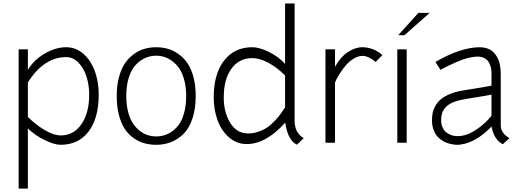

<svg xmlns="http://www.w3.org/2000/svg" viewBox="-20 -840 3051 1130"><path d="M144 270H89.8V-549.8H144V-428.2Q177.2 -485.8 242.2 -524.2Q307.1 -562.5 371.1 -562Q427.7 -561.5 471.7 -522.5Q515.6 -483.4 538.3 -420.7Q561 -357.9 561 -284.2Q561 -144.5 501.5 -66.2Q441.9 12.2 336.9 12.2Q299.8 12.2 242.4 -15.9Q185.1 -43.9 144 -84ZM371.1 -503.9Q239.7 -504.9 144 -355V-151.9Q189.5 -106.4 242.7 -74.7Q295.9 -43 337.9 -43Q413.6 -43 459.2 -108.9Q504.9 -174.8 504.9 -284.2Q504.9 -339.8 489 -389.4Q473.1 -439 441.9 -471.2Q410.6 -503.4 371.1 -503.9Z M667 -274.9Q667 -336.4 680.2 -385.7Q693.4 -435.1 715.3 -467.3Q737.3 -499.5 767.6 -521.5Q797.9 -543.5 830.6 -552.7Q863.3 -562 899.9 -562Q936 -562 968.8 -552.5Q1001.5 -543 1031.7 -521.2Q1062 -499.5 1084 -467Q1106 -434.6 1118.9 -385.3Q1131.8 -335.9 1131.8 -274.9Q1131.8 -198.2 1112.3 -140.9Q1092.8 -83.5 1059.1 -51Q1025.4 -18.6 985.6 -3.2Q945.8 12.2 899.9 12.2Q863.3 12.2 830.6 3.4Q797.9 -5.4 767.3 -26.6Q736.8 -47.9 715.1 -80.1Q693.4 -112.3 680.2 -162.1Q667 -211.9 667 -274.9ZM1075.7 -274.9Q1075.7 -335.4 1060.5 -382.6Q1045.4 -429.7 1019.8 -457Q994.1 -484.4 963.9 -498.3Q933.6 -512.2 899.9 -512.2Q865.7 -512.2 835.4 -499Q805.2 -485.8 779.3 -458.7Q753.4 -431.6 738.3 -384.3Q723.1 -336.9 723.1 -274.9Q723.1 -225.1 733.2 -184.6Q743.2 -144 760.3 -117.2Q777.3 -90.3 800.3 -71.8Q823.2 -53.2 848.1 -45.2Q873 -37.1 899.9 -37.1Q933.6 -37.1 963.9 -50.3Q994.1 -63.5 1019.8 -90.3Q1045.4 -117.2 1060.5 -164.8Q1075.7 -212.4 1075.7 -274.9Z M1429.7 7.8Q1373 7.3 1328.6 -30.8Q1284.2 -68.8 1261 -130.9Q1237.8 -192.9 1237.8 -266.1Q1237.8 -405.3 1298.8 -483.6Q1359.9 -562 1464.8 -562Q1505.9 -562 1561.8 -534.9Q1617.7 -507.8 1657.7 -463.9V-819.8H1713.9V-127Q1713.9 -121.6 1714.1 -117.2Q1714.4 -112.8 1717 -98.6Q1719.7 -84.5 1724.6 -73.2Q1729.5 -62 1740.7 -48.6Q1752 -35.2 1767.6 -26.9Q1761.2 -20 1727.5 11.2Q1674.3 -12.7 1658.7 -118.2Q1543.9 9.3 1429.7 7.8ZM1428.7 -55.2Q1463.4 -52.7 1495.8 -63.2Q1528.3 -73.7 1551 -88.9Q1573.7 -104 1596.7 -128.4Q1619.6 -152.8 1631.3 -169.2Q1643.1 -185.5 1657.7 -208V-396Q1610.8 -442.9 1559.6 -470.5Q1508.3 -498 1464.8 -498Q1387.7 -498 1342.3 -436.3Q1296.9 -374.5 1296.9 -266.1Q1296.9 -180.7 1333 -120.1Q1369.1 -59.6 1428.7 -55.2Z M1895.5 -549.8H1951.7V-446.8Q1982.9 -503.9 2026.4 -533Q2069.8 -562 2111.8 -562Q2177.7 -562 2230.5 -516.1L2190.9 -475.1Q2186.5 -479 2179 -485.1Q2171.4 -491.2 2151.4 -501.2Q2131.3 -511.2 2115.7 -511.2Q2088.4 -511.2 2061.3 -494.9Q2034.2 -478.5 2012.9 -452.6Q1991.7 -426.8 1976.6 -402.3Q1961.4 -377.9 1951.7 -355V0H1895.5Z M2318.4 -549.8H2373.5V0H2318.4ZM2442.4 -764.2H2508.8L2360.4 -632.8H2323.7Z M2792.5 -506.8Q2766.1 -506.8 2734.4 -498.8Q2702.6 -490.7 2666.7 -474.9Q2630.9 -459 2615.5 -451.4Q2600.1 -443.8 2572.3 -429.2L2542.5 -475.1Q2691.4 -562 2804.2 -562Q2826.2 -562 2844.2 -556.2Q2862.3 -550.3 2874.8 -540.8Q2887.2 -531.2 2897 -517.8Q2906.7 -504.4 2912.4 -490.7Q2918 -477.1 2921.4 -461.7Q2924.8 -446.3 2926 -433.8Q2927.2 -421.4 2927.2 -409.2V-102.1Q2927.2 -56.6 2978.5 -26.9Q2970.7 -20 2958.7 -8.8Q2946.8 2.4 2939.5 8.8Q2889.6 -14.6 2872.6 -95.2Q2825.7 -45.4 2772.5 -16.6Q2719.2 12.2 2667.5 12.2Q2661.6 12.2 2653.1 11.2Q2644.5 10.3 2630.1 6.8Q2615.7 3.4 2602.1 -2.4Q2588.4 -8.3 2573.5 -19.3Q2558.6 -30.3 2547.6 -44.9Q2536.6 -59.6 2529.5 -82.3Q2522.5 -105 2522.5 -132.8Q2522.5 -155.8 2526.4 -175.5Q2530.3 -195.3 2542.7 -217.5Q2555.2 -239.7 2575.7 -256.8Q2596.2 -273.9 2631.6 -288.1Q2667 -302.2 2714.4 -309.1Q2851.1 -330.6 2872.6 -335.9V-409.2Q2872.6 -418.9 2871.6 -429Q2870.6 -439 2865.7 -453.9Q2860.8 -468.8 2852.8 -479.7Q2844.7 -490.7 2829.1 -498.8Q2813.5 -506.8 2792.5 -506.8ZM2542.5 -475.1ZM2663.6 -39.1Q2718.3 -35.6 2775.4 -72Q2832.5 -108.4 2872.6 -158.2V-283.2Q2832.5 -274.9 2756.3 -263.2L2719.2 -256.8Q2674.8 -250 2645 -237.1Q2615.2 -224.1 2600.8 -206.5Q2586.4 -189 2581.3 -171.9Q2576.2 -154.8 2576.2 -132.8Q2576.2 -110.4 2583.7 -92.5Q2591.3 -74.7 2601.6 -65.2Q2611.8 -55.7 2625.2 -49.6Q2638.7 -43.5 2647.5 -41.5Q2656.2 -39.6 2663.6 -39.1Z"/></svg>

Font: Junction Light
Style: Regular
Weight: 300
Designer: Caroline Hadilaksono
Foundry: Caroline Hadilaksono
Version: Version 1.002